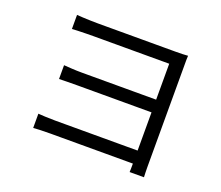

<svg xmlns="http://www.w3.org/2000/svg" viewBox="-120 -877 1240 1076"><g transform="rotate(20 500.0 -338.5)"><path d="M167.5 -701.6Q179.1 -700.6 202.8 -699.4Q226.4 -698.2 251.8 -697.5Q277.2 -696.8 292.8 -696.8Q310 -696.8 344.2 -696.8Q378.3 -696.8 422.2 -696.8Q466.2 -696.8 514.5 -696.8Q562.8 -696.8 609.7 -696.8Q656.6 -696.8 695.7 -696.8Q734.7 -696.8 760.1 -696.8Q781.3 -696.8 799.7 -697.5Q818.2 -698.2 830.5 -699.2Q829.5 -689.2 829.5 -673.8Q829.5 -658.5 829.5 -639.1Q829.5 -628.6 829.5 -587.4Q829.5 -546.2 829.5 -486.9Q829.5 -427.7 829.5 -360.5Q829.5 -293.3 829.5 -228.7Q829.5 -164 829.5 -113Q829.5 -62 829.5 -35.3Q829.5 -19.3 830 -3.6Q830.5 12.1 831.1 25.1H745.5Q746.1 17.4 746.3 7.1Q746.5 -3.2 746.5 -15.5Q746.5 -27.8 746.5 -40.4Q746.5 -73.2 746.5 -125.8Q746.5 -178.3 746.5 -240.6Q746.5 -302.9 746.5 -365.8Q746.5 -428.7 746.5 -483.4Q746.5 -538.1 746.5 -575Q746.5 -612 746.5 -621.2Q736.5 -621.2 703.9 -621.2Q671.3 -621.2 626.1 -621.2Q581 -621.2 530.3 -621.2Q479.6 -621.2 431.8 -621.2Q384.1 -621.2 347 -621.2Q310 -621.2 292.8 -621.2Q277.2 -621.2 251.6 -620.7Q226 -620.2 202.4 -619.5Q178.8 -618.8 167.5 -617.8ZM195.5 -411.9Q214.8 -410.5 244.2 -408.7Q273.7 -406.9 304.6 -406.9Q321.2 -406.9 360.3 -406.9Q399.5 -406.9 451.2 -406.9Q502.9 -406.9 557.8 -406.9Q612.8 -406.9 662.5 -406.9Q712.2 -406.9 746.4 -406.9Q780.5 -406.9 789.1 -406.9V-331.2Q780.5 -331.2 746.2 -331.2Q711.8 -331.2 662.6 -331.2Q613.4 -331.2 558.1 -331.2Q502.9 -331.2 451.5 -331.2Q400.1 -331.2 361.2 -331.2Q322.4 -331.2 305.8 -331.2Q274.3 -331.2 244.3 -330.7Q214.3 -330.2 195.5 -329.6ZM153.2 -107.3Q168 -106.3 194.6 -104.8Q221.2 -103.3 253.4 -103.3Q270.9 -103.3 313.1 -103.3Q355.3 -103.3 411.2 -103.3Q467.1 -103.3 527.2 -103.3Q587.2 -103.3 642 -103.3Q696.9 -103.3 736.7 -103.3Q776.5 -103.3 790.1 -103.3V-25.7Q774.6 -25.7 734.3 -25.7Q694 -25.7 639.1 -25.7Q584.3 -25.7 524.9 -25.7Q465.4 -25.7 410.1 -25.7Q354.8 -25.7 313 -25.7Q271.1 -25.7 253.6 -25.7Q224.3 -25.7 196.4 -24.7Q168.4 -23.7 153.2 -22.3Z"/></g></svg>

Font: Noto Sans KR Thin
Style: Regular
Weight: 100
Designer: Ryoko NISHIZUKA 西塚涼子 (kana, bopomofo & ideographs); Paul D. Hunt (Latin, Greek & Cyrillic); Sandoll Communications 산돌커뮤니
Foundry: Adobe
Version: Version 2.004-H2;hotconv 1.0.118;makeotfexe 2.5.65603